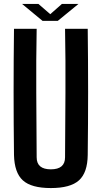

<svg xmlns="http://www.w3.org/2000/svg" viewBox="-20 -946 516 974"><path d="M238 8Q139 8 96 -31Q53 -70 51 -160Q49 -320 49 -480Q49 -640 51 -800H166Q163 -640 164 -474Q165 -308 166 -148Q166 -87 238 -87Q310 -87 310 -148Q311 -308 312 -474Q313 -640 310 -800H425Q427 -640 427 -480Q427 -320 425 -160Q424 -70 380.5 -31Q337 8 238 8ZM92 -926H175L235 -874L294 -926H378L273 -840H196Z"/></svg>

Font: Big Shoulders Text
Style: Bold
Weight: 700
Designer: Patric King
Foundry: XO Type Co
Version: Version 1.000; ttfautohint (v1.8.2)